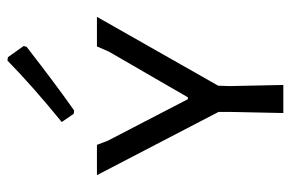

<svg xmlns="http://www.w3.org/2000/svg" viewBox="-152 -625 777 513"><g transform="rotate(-90 236.5 -368.5)"><path d="M266 0 263 -143 264 -174 448 -498H369L355 -466L233 -255H228L117 -469L106 -498H25L194 -173V-143L191 0ZM370 -694 340 -736 331 -737C287 -693.7 232.3 -645.3 167 -592L189 -560L198 -559C245.3 -592.3 302 -634.7 368 -686Z"/></g></svg>

Font: Alegreya Sans SC
Style: Regular
Weight: 400
Designer: Juan Pablo del Peral
Foundry: Huerta Tipografica
Version: Version 1.000;PS 001.000;hotconv 1.0.70;makeotf.lib2.5.58329